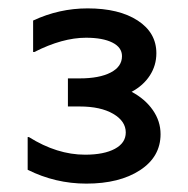

<svg xmlns="http://www.w3.org/2000/svg" viewBox="-20 -829 449 458"><path d="M363 -509Q363 -455 314 -423Q265 -391 186 -391Q112 -391 46 -424V-502H49Q116 -460 183 -460Q228 -460 254 -474Q280 -488 280 -513Q280 -540 250 -557.5Q220 -575 170 -575H142V-642H170Q217 -642 244 -656Q271 -670 271 -695Q271 -716 248 -727.5Q225 -739 185 -739Q129 -739 62 -705H59V-780Q121 -809 189 -809Q264 -809 308.5 -780Q353 -751 353 -702Q353 -673 337.5 -649Q322 -625 294 -610Q326 -593 344.5 -566.5Q363 -540 363 -509Z"/></svg>

Font: AmikoRegular
Style: Regular
Weight: 400
Designer: Pablo Impallari, Rodrigo Fuenzalida, Andres Torresi
Foundry: Impallari Type
Version: Version 1.000; ttfautohint (v1.3)